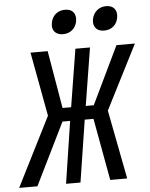

<svg xmlns="http://www.w3.org/2000/svg" viewBox="-102 -997 821 1048"><g transform="rotate(-5 309.0 -473.5)"><path d="M-40 0 151 -379 86 -730H180L234 -414H281L332 -730H412L361 -414H405L557 -730H658L479 -378L552 0H459L397 -340H349L296 0H217L269 -340H227L60 0ZM497 -815Q467 -815 452 -832.5Q437 -850 441 -880Q447 -911 468 -929Q489 -947 519 -947Q549 -947 564 -929Q579 -911 574 -880Q569 -850 548.5 -832.5Q528 -815 497 -815ZM272 -815Q242 -815 226.5 -832.5Q211 -850 216 -880Q221 -911 242 -929Q263 -947 294 -947Q324 -947 339 -929Q354 -911 349 -880Q344 -850 323 -832.5Q302 -815 272 -815Z"/></g></svg>

Font: JetBrains Mono NL Medium
Style: Italic
Weight: 500
Italic angle: -9°
Monospace: yes
Designer: Philipp Nurullin, Konstantin Bulenkov
Foundry: JetBrains
Version: Version 2.305; ttfautohint (v1.8.4.7-5d5b)